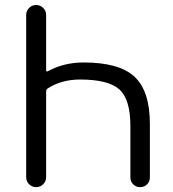

<svg xmlns="http://www.w3.org/2000/svg" viewBox="-20 -773 695 770"><path d="M502.9 -267.6Q502.9 -374 459 -414.1Q415 -454.1 300.8 -454.1Q226.6 -454.1 170.9 -418Q165 -414.1 165 -406.2V-62.5Q165 -45.9 153.3 -34.2Q141.6 -22.5 125 -22.5Q108.4 -22.5 96.7 -34.2Q85 -45.9 85 -62.5V-712.9Q85 -729.5 96.7 -741.2Q108.4 -752.9 125 -752.9Q141.6 -752.9 153.3 -741.2Q165 -729.5 165 -712.9V-490.2Q165 -488.3 167 -486.8Q168.9 -485.4 171.9 -487.3Q236.3 -522.5 315.4 -522.5Q458 -522.5 519.5 -465.3Q581.1 -408.2 581.1 -275.4V-61.5Q581.1 -44.9 569.8 -33.7Q558.6 -22.5 542 -22.5Q525.4 -22.5 514.2 -33.7Q502.9 -44.9 502.9 -61.5Z"/></svg>

Font: Gen Jyuu Gothic P Normal
Style: Regular
Weight: 300
Designer: [Source Han Sans]
Ryoko NISHIZUKA  (kana & ideographs); Paul D. Hunt (Latin, Greek & Cyrillic); Wenlong ZHANG  (bopomofo
Version: Version 1.002.20150607